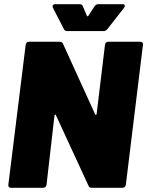

<svg xmlns="http://www.w3.org/2000/svg" viewBox="-20 -900 705 920"><path d="M499 -700H652Q659 -700 662.5 -696Q666 -692 665 -685L583 -15Q582 -8 577.5 -4Q573 0 566 0H420Q408 0 404 -10L248 -348Q246 -352 244 -351Q242 -350 241 -346L203 -15Q202 -8 197.5 -4Q193 0 186 0H33Q26 0 22.5 -4Q19 -8 20 -15L103 -685Q104 -692 108 -696Q112 -700 119 -700H265Q278 -700 282 -690L436 -352Q438 -348 440 -349Q442 -350 443 -354L483 -685Q484 -692 488 -696Q492 -700 499 -700ZM232 -870Q232 -880 246 -880H361Q373 -880 377 -870L396 -825Q397 -822 399.5 -822Q402 -822 404 -825L433 -870Q439 -880 452 -880H567Q578 -880 578 -872Q578 -867 574 -862L495 -761Q487 -751 475 -751H302Q290 -751 286 -761L234 -862Q232 -865 232 -870Z"/></svg>

Font: Barlow Black
Style: Italic
Weight: 900
Italic angle: -7°
Designer: Jeremy Tribby
Foundry: Tribby Type
Version: Version 1.408